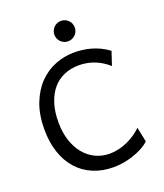

<svg xmlns="http://www.w3.org/2000/svg" viewBox="-167 -1043 997 1166"><g transform="rotate(-20 331.0 -460.5)"><path d="M600.6 -68.4Q579.1 -48.3 550.3 -33.4Q521.5 -18.6 490 -8.3Q458.5 2 426.3 7.1Q394 12.2 366.2 12.2Q292 12.2 232.9 -12.9Q173.8 -38.1 132.3 -84.7Q90.8 -131.3 68.6 -197.8Q46.4 -264.2 46.4 -346.7Q46.4 -440.9 73.7 -512Q101.1 -583 146.7 -630.4Q192.4 -677.7 252 -701.4Q311.5 -725.1 376 -725.1Q402.3 -725.1 429.7 -721.7Q457 -718.3 484.6 -710.4Q512.2 -702.6 539.6 -689.5Q566.9 -676.3 593.3 -656.7L564 -568.8Q541 -589.4 517.1 -603.5Q493.2 -617.7 469.2 -626.2Q445.3 -634.8 421.6 -638.4Q397.9 -642.1 376 -642.1Q324.7 -642.1 281.7 -624.3Q238.8 -606.4 207.8 -570.8Q176.8 -535.2 159.2 -482.2Q141.6 -429.2 141.6 -358.9Q141.6 -293 158.9 -240.2Q176.3 -187.5 206.8 -150.4Q237.3 -113.3 279.3 -93.3Q321.3 -73.2 371.1 -73.2Q398.9 -73.2 427.5 -79.6Q456.1 -85.9 483.4 -97.9Q510.7 -109.9 535.6 -126.5Q560.5 -143.1 581.1 -163.6ZM300.3 -866.7Q300.3 -880.4 305.4 -892.3Q310.5 -904.3 319.6 -913.3Q328.6 -922.4 340.6 -927.5Q352.5 -932.6 366.2 -932.6Q379.9 -932.6 391.8 -927.5Q403.8 -922.4 412.8 -913.3Q421.9 -904.3 427 -892.3Q432.1 -880.4 432.1 -866.7Q432.1 -853 427 -841.1Q421.9 -829.1 412.8 -820.1Q403.8 -811 391.8 -805.9Q379.9 -800.8 366.2 -800.8Q352.5 -800.8 340.6 -805.9Q328.6 -811 319.6 -820.1Q310.5 -829.1 305.4 -841.1Q300.3 -853 300.3 -866.7Z"/></g></svg>

Font: Andika New Basic
Style: Regular
Weight: 400
Designer: Victor Gaultney, Annie Olsen, Julie Remington, Don Collingsworth, Eric Hays
Foundry: SIL International
Version: Version 5.500; ttfautohint (v1.8.3)